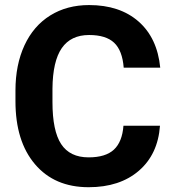

<svg xmlns="http://www.w3.org/2000/svg" viewBox="-20 -741 694 770"><path d="M42 0ZM621.6 -236.8Q613.3 -122.1 536.9 -56.2Q460.4 9.8 335.4 9.8Q198.7 9.8 120.4 -82.3Q42 -174.3 42 -335V-378.4Q42 -481 78.1 -559.1Q114.3 -637.2 181.4 -679Q248.5 -720.7 337.4 -720.7Q460.4 -720.7 535.6 -654.8Q610.8 -588.9 622.6 -469.7H476.1Q470.7 -538.6 437.7 -569.6Q404.8 -600.6 337.4 -600.6Q264.2 -600.6 227.8 -548.1Q191.4 -495.6 190.4 -385.3V-331.5Q190.4 -216.3 225.3 -163.1Q260.3 -109.9 335.4 -109.9Q403.3 -109.9 436.8 -140.9Q470.2 -171.9 475.1 -236.8Z"/></svg>

Font: Roboto
Style: Bold
Weight: 700
Designer: Google
Version: Version 2.134; 2016; ttfautohint (v1.6)